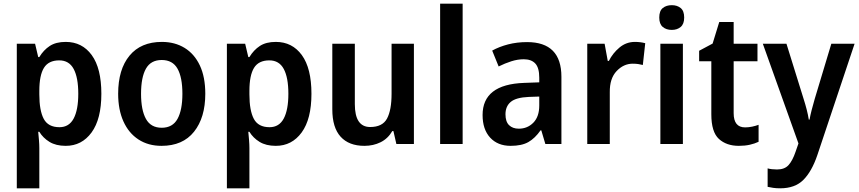

<svg xmlns="http://www.w3.org/2000/svg" viewBox="-20 -780 4651 1040"><path d="M336 -553Q425 -553 477 -481.5Q529 -410 529 -272Q529 -135 476 -62.5Q423 10 336 10Q283 10 248 -11.5Q213 -33 193 -66H187Q189 -45 191 -21.5Q193 2 193 22V240H71V-543H170L187 -471H193Q216 -509 249.5 -531Q283 -553 336 -553ZM301 -453Q243 -453 218 -412.5Q193 -372 193 -288V-269Q193 -181 217 -136Q241 -91 302 -91Q354 -91 379 -138Q404 -185 404 -272Q404 -360 379 -406.5Q354 -453 301 -453Z M1092 -272Q1092 -143 1031 -66.5Q970 10 855 10Q783 10 730 -24.5Q677 -59 648.5 -122.5Q620 -186 620 -272Q620 -404 681.5 -478.5Q743 -553 857 -553Q927 -553 980 -520.5Q1033 -488 1062.5 -425.5Q1092 -363 1092 -272ZM744 -272Q744 -184 770.5 -136Q797 -88 856 -88Q915 -88 941.5 -136Q968 -184 968 -272Q968 -361 941.5 -408Q915 -455 856 -455Q797 -455 770.5 -408Q744 -361 744 -272Z M1474 -553Q1563 -553 1615 -481.5Q1667 -410 1667 -272Q1667 -135 1614 -62.5Q1561 10 1474 10Q1421 10 1386 -11.5Q1351 -33 1331 -66H1325Q1327 -45 1329 -21.5Q1331 2 1331 22V240H1209V-543H1308L1325 -471H1331Q1354 -509 1387.5 -531Q1421 -553 1474 -553ZM1439 -453Q1381 -453 1356 -412.5Q1331 -372 1331 -288V-269Q1331 -181 1355 -136Q1379 -91 1440 -91Q1492 -91 1517 -138Q1542 -185 1542 -272Q1542 -360 1517 -406.5Q1492 -453 1439 -453Z M2222 -543V0H2127L2111 -70H2105Q2081 -29 2041.5 -9.5Q2002 10 1954 10Q1870 10 1825 -39.5Q1780 -89 1780 -188V-543H1902V-216Q1902 -92 1985 -92Q2052 -92 2076.5 -138Q2101 -184 2101 -272V-543Z M2486 0H2364V-760H2486Z M2835 -552Q3021 -552 3021 -364V0H2934L2912 -74H2908Q2878 -31 2842 -10.5Q2806 10 2746 10Q2676 10 2635 -34.5Q2594 -79 2594 -157Q2594 -323 2819 -331L2901 -334V-359Q2901 -413 2879.5 -436Q2858 -459 2817 -459Q2784 -459 2749.5 -448Q2715 -437 2681 -420L2646 -506Q2684 -527 2732 -539.5Q2780 -552 2835 -552ZM2844 -255Q2775 -252 2746.5 -228Q2718 -204 2718 -161Q2718 -121 2737.5 -102Q2757 -83 2790 -83Q2837 -83 2869 -115.5Q2901 -148 2901 -209V-257Z M3419 -553Q3449 -553 3475 -546L3462 -428Q3451 -431 3437.5 -433Q3424 -435 3407 -435Q3358 -435 3320 -395Q3282 -355 3283 -280V0H3161V-543H3255L3272 -450H3278Q3299 -492 3335.5 -522.5Q3372 -553 3419 -553Z M3619 -752Q3648 -752 3667 -736.5Q3686 -721 3686 -685Q3686 -650 3667 -634Q3648 -618 3619 -618Q3589 -618 3570 -634Q3551 -650 3551 -685Q3551 -721 3570 -736.5Q3589 -752 3619 -752ZM3679 -543V0H3557V-543Z M4016 -90Q4035 -90 4054 -94Q4073 -98 4089 -104V-12Q4068 -2 4041.5 4Q4015 10 3982 10Q3915 10 3874 -27.5Q3833 -65 3833 -161V-448H3767V-505L3840 -544L3876 -661H3954V-543H4083V-448H3954V-167Q3954 -90 4016 -90Z M4112 -543H4240L4333 -244Q4342 -216 4349.5 -187Q4357 -158 4361 -132H4365Q4369 -155 4376.5 -184Q4384 -213 4393 -244L4483 -543H4609L4407 61Q4377 149 4331.5 194.5Q4286 240 4206 240Q4185 240 4168 237.5Q4151 235 4138 232V132Q4148 135 4161.5 136.5Q4175 138 4189 138Q4230 138 4251.5 114Q4273 90 4289 43L4305 -3Z"/></svg>

Font: Noto Sans Khmer UI SemiCondensed SemiBold
Style: Regular
Weight: 600
Width: 4
Designer: Danh Hong and the Monotype Design Team
Foundry: Monotype Imaging Inc.
Version: Version 2.002; ttfautohint (v1.8.4.7-5d5b)